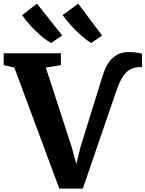

<svg xmlns="http://www.w3.org/2000/svg" viewBox="-40 -1038 806 1064"><path d="M288.5 7 39.5 -663.5 -19.5 -677V-743H297.5V-677L214 -663.5L357 -224L383 -128.5L406 -223L530 -622Q544.5 -668.5 566 -696.5Q587.5 -724.5 613.8 -737Q640 -749.5 668.5 -749.5Q701.5 -749.5 720.8 -746.2Q740 -743 747 -740V-665.5Q746.5 -666.5 745 -666.5Q743.5 -666.5 741.5 -666.5Q708.5 -666.5 684.2 -654.5Q660 -642.5 641.5 -614.8Q623 -587 606 -538L419 7ZM243 -800Q224.5 -809.5 201.8 -827.8Q179 -846 156 -868.5Q133 -891 113.5 -913.8Q94 -936.5 82.5 -954.5L165 -1017.5L304.5 -841.5L244 -800ZM465.5 -800Q441.5 -813.5 410.5 -840.8Q379.5 -868 351.5 -899.2Q323.5 -930.5 307 -954.5L393.5 -1017.5L525.5 -841.5L466.5 -800Z"/></svg>

Font: Merriweather 20pt ExtraBold
Style: Regular
Weight: 800
Version: Version 2.100